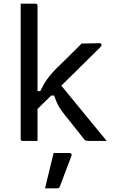

<svg xmlns="http://www.w3.org/2000/svg" viewBox="-20 -770 640 1049"><path d="M185 0H104Q93 0 93 -11V-750H174Q185 -750 185 -739V-272H200Q219 -312 237.5 -337.5Q256 -363 283 -391Q309 -416 346 -452.5Q383 -489 426 -532L524 -534Q535 -534 535 -523Q535 -522 533.5 -519Q532 -516 526 -510Q470 -455 418 -403.5Q366 -352 315 -302Q377 -226 438 -152Q499 -78 563 0H463Q446 0 438 -11Q433 -18 416 -39Q399 -60 377.5 -87.5Q356 -115 337 -138Q309 -173 297.5 -195Q286 -217 276 -248H260Q241 -230 222.5 -211.5Q204 -193 185 -175ZM273 66H360Q366 66 369.5 70Q373 74 371 80Q355 123 339.5 163Q324 203 307 249Q306 253 302.5 256Q299 259 292 259H226Q238 209 250 160Q262 111 273 66Z"/></svg>

Font: Recursive Sn Lnr St
Style: Regular
Weight: 400
Version: Version 1.079;hotconv 1.0.112;makeotfexe 2.5.65598; ttfautoh